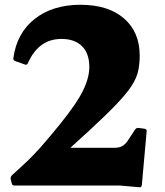

<svg xmlns="http://www.w3.org/2000/svg" viewBox="-20 -777 691 804"><path d="M41 0Q31 0 29 -10L25 -26Q23 -36 30 -43L79 -88Q102 -109 117.5 -125.5Q133 -142 148 -158Q196 -213 230.5 -256Q265 -299 289 -333.5Q313 -368 327 -396.5Q341 -425 347.5 -449.5Q354 -474 354 -497Q354 -553 323.5 -583.5Q293 -614 237 -614Q142 -614 97 -513Q93 -503 84 -507L44 -521Q34 -525 36 -534Q50 -638 125 -697.5Q200 -757 317 -757Q433 -757 499 -700Q565 -643 565 -544Q565 -509 558.5 -479.5Q552 -450 531 -417.5Q510 -385 467.5 -340.5Q425 -296 353.5 -230Q282 -164 173 -67L198 -158H457Q479 -158 491.5 -165Q504 -172 513 -185L546 -235Q552 -243 562 -241L585 -238Q596 -236 594 -226L574 -2Q572 9 563 7L483 0Z"/></svg>

Font: Hahmlet Black
Style: Regular
Weight: 900
Version: Version 1.002